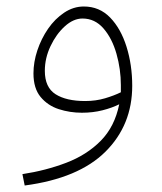

<svg xmlns="http://www.w3.org/2000/svg" viewBox="-20 -341 498 591"><path d="M56 230 49 195Q121 184 184 160Q247 136 290 92.5Q333 49 347 -20Q325 -9 295.5 -1.5Q266 6 232 6Q195 6 161 -5Q127 -16 105 -42.5Q83 -69 83 -115Q83 -150 95 -186Q107 -222 128 -252.5Q149 -283 177.5 -302Q206 -321 238 -321Q286 -321 319 -287Q352 -253 369.5 -197Q387 -141 387 -77Q387 44 304.5 126Q222 208 56 230ZM118 -123Q118 -72 151 -51Q184 -30 242 -30Q275 -30 303.5 -38.5Q332 -47 352 -57Q352 -68 352 -79Q352 -128 338.5 -175.5Q325 -223 298.5 -253.5Q272 -284 234 -284Q206 -284 179.5 -260Q153 -236 135.5 -199Q118 -162 118 -123Z"/></svg>

Font: Noto Sans Arabic UI XLt
Style: Regular
Weight: 200
Designer: Monotype Design Team, Nadine Chahine and Nizar Qandah
Foundry: Monotype Imaging Inc.
Version: Version 2.010; ttfautohint (v1.8.4.7-5d5b)